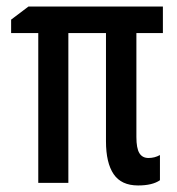

<svg xmlns="http://www.w3.org/2000/svg" viewBox="-20 -559 540 587"><path d="M402 8Q351 8 327.5 -26.5Q304 -61 304 -127V-458H189V0H97V-458H14V-499L67 -539H478V-458H397V-140Q397 -106 406 -91Q415 -76 434 -76Q453 -76 469 -85V-8Q446 8 402 8Z"/></svg>

Font: Noto Sans Mono ExtraCondensed Medium
Style: Regular
Weight: 500
Width: 2
Designer: Monotype Design Team
Foundry: Monotype Imaging Inc.
Version: Version 2.014